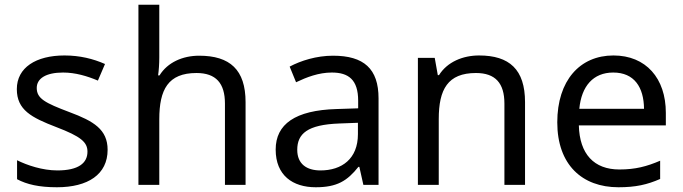

<svg xmlns="http://www.w3.org/2000/svg" viewBox="-20 -780 2880 810"><path d="M434 -148C434 -234 375 -269 273 -307C170 -346 135 -364 135 -409C135 -449 174 -474 246 -474C298 -474 348 -459 393 -440L423 -510C373 -532 317 -546 252 -546C132 -546 51 -495 51 -404C51 -316 113 -284 217 -244C322 -204 349 -180 349 -140C349 -92 311 -61 222 -61C159 -61 94 -83 52 -104V-24C93 -2 145 10 220 10C351 10 434 -44 434 -148Z M652 -537V-760H564V0H652V-277C652 -402 689 -472 809 -472C891 -472 929 -429 929 -343V0H1016V-349C1016 -486 950 -545 820 -545C751 -545 687 -517 653 -462H647C650 -483 652 -511 652 -537Z M1385 -545C1315 -545 1249 -524 1202 -499L1229 -433C1273 -454 1324 -474 1380 -474C1450 -474 1491 -444 1491 -355V-323L1400 -320C1225 -315 1143 -256 1143 -149C1143 -40 1215 10 1312 10C1402 10 1445 -17 1492 -76H1496L1513 0H1577V-365C1577 -490 1515 -545 1385 -545ZM1411 -259 1490 -262V-214C1490 -110 1422 -61 1332 -61C1274 -61 1234 -88 1234 -148C1234 -216 1277 -254 1411 -259Z M2001 -546C1933 -546 1867 -519 1832 -463H1827L1814 -536H1743V0H1831V-278C1831 -403 1869 -472 1988 -472C2070 -472 2108 -429 2108 -343V0H2195V-349C2195 -487 2129 -546 2001 -546Z M2568 -546C2426 -546 2331 -440 2331 -264C2331 -85 2436 10 2589 10C2662 10 2710 -1 2765 -25V-102C2709 -78 2661 -65 2593 -65C2486 -65 2425 -130 2422 -251H2789V-304C2789 -450 2705 -546 2568 -546ZM2567 -474C2656 -474 2696 -412 2697 -321H2424C2433 -417 2483 -474 2567 -474Z"/></svg>

Font: Noto Sans Hebrew Droid
Style: Bold
Weight: 700
Designer: Monotype Design Team
Foundry: Monotype Imaging Inc.
Version: Version 1.100